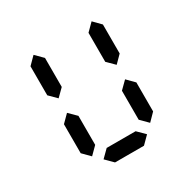

<svg xmlns="http://www.w3.org/2000/svg" viewBox="-174 -975 1148 1148"><g transform="rotate(-30 400.0 -400.5)"><path d="M199.7 -100.1 149.9 -150.4V-350.6L199.7 -400.4L250 -350.6V-150.4ZM600.6 -100.1 550.3 -150.4V-350.6L600.6 -400.4L649.9 -350.6V-150.4ZM199.7 -500.5 149.9 -550.3V-750.5L199.7 -800.8L250 -750.5V-550.3ZM600.6 -500.5 550.3 -550.3V-750.5L600.6 -800.8L649.9 -750.5V-550.3ZM500 0H300.3L250 -50.3L300.3 -100.1H500L550.3 -50.3Z"/></g></svg>

Font: E1234
Style: Regular
Weight: 400
Designer: GGBot
Version: Version 1.00;September 7, 2020